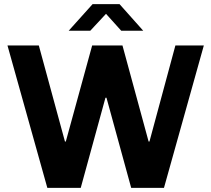

<svg xmlns="http://www.w3.org/2000/svg" viewBox="-20 -905 1018 925"><path d="M208 0 16 -686H167L293 -223H297L424 -686H570L696 -223H700L825 -686H962L770 0H612L493 -434H488L369 0ZM311 -757 426 -885H556L670 -757H564L474 -857H508L415 -757Z"/></svg>

Font: Chivo Medium SemiBold
Style: Regular
Weight: 600
Version: Version 2.002